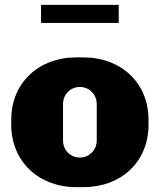

<svg xmlns="http://www.w3.org/2000/svg" viewBox="-20 -756 654 786"><path d="M466 -736H148V-662H466ZM323 -521H291C139 -521 26 -417 26 -266V-245C26 -95 139 10 291 10H323C475 10 588 -93 588 -245V-266C588 -417 475 -521 323 -521ZM307 -400C346 -400 376 -369 376 -330V-181C376 -142 346 -111 307 -111C268 -111 238 -142 238 -181V-330C238 -369 268 -400 307 -400Z"/></svg>

Font: Chivo Light
Style: Bold
Weight: 900
Designer: Hector Gatti
Foundry: Omnibus-Type
Version: Version 1.003;PS 001.003;hotconv 1.0.70;makeotf.lib2.5.58329